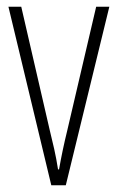

<svg xmlns="http://www.w3.org/2000/svg" viewBox="-20 -549 349 569"><path d="M132 0 5 -529H43L127 -165Q134 -137 140.5 -108Q147 -79 152 -47H155Q165 -104 179 -161L265 -529H304L175 0Z"/></svg>

Font: Noto Sans Devanagari ExtraCondensed ExtraLight
Style: Regular
Weight: 200
Width: 2
Designer: Jelle Bosma - Monotype Design Team
Foundry: Monotype Imaging Inc.
Version: Version 2.004; ttfautohint (v1.8.4.7-5d5b)